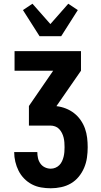

<svg xmlns="http://www.w3.org/2000/svg" viewBox="-20 -794 540 1029"><path d="M252 215Q226 215 200 210.5Q174 206 151 194Q128 182 109.5 163Q91 144 79.5 121Q68 98 62 72.5Q56 47 56 21H180Q180 37 183.5 53Q187 69 196.5 82.5Q206 96 221 103Q236 110 252 110Q265 110 277 105Q289 100 298 91Q307 82 312.5 70Q318 58 321 45.5Q324 33 325 20.5Q326 8 326 -5Q326 -18 325 -31Q324 -44 321 -56.5Q318 -69 312 -81Q306 -93 297 -102.5Q288 -112 275.5 -116.5Q263 -121 250 -121H135V-226L265 -415H58V-520H414V-415L283 -226V-225Q309 -222 333 -212.5Q357 -203 377 -187.5Q397 -172 412 -150.5Q427 -129 435.5 -105Q444 -81 447 -55.5Q450 -30 450 -5Q450 23 446 51Q442 79 431 105Q420 131 402 153Q384 175 360 189Q336 203 308 209Q280 215 252 215ZM192 -600 103 -740 154 -774 250 -665 346 -774 397 -740 308 -600Z"/></svg>

Font: Iosevka SS18 Extrabold
Style: Regular
Weight: 800
Monospace: yes
Designer: Belleve Invis
Foundry: Belleve Invis
Version: Version 25.1.1; ttfautohint (v1.8.4)